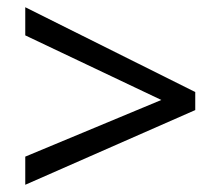

<svg xmlns="http://www.w3.org/2000/svg" viewBox="-20 -628 612 532"><path d="M50 -194 427 -351 50 -530V-608L521 -373V-323L50 -116Z"/></svg>

Font: Noto Sans Bassa Vah
Style: Regular
Weight: 400
Designer: Monotype Design Team
Foundry: Monotype Imaging Inc.
Version: Version 2.002